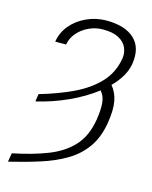

<svg xmlns="http://www.w3.org/2000/svg" viewBox="-135 -810 876 1110"><g transform="rotate(15 302.5 -255.0)"><path d="M85.6 -164.4 92.3 -209.9Q200.3 -241.1 288.7 -282.8Q377.1 -324.6 434.8 -385.3Q492.5 -446 507.5 -534.1Q512.8 -568.2 499.6 -598.7Q486.5 -629.3 451.7 -648.4Q416.9 -667.6 356.5 -667.6Q312.9 -667.6 273.1 -649.3Q233.3 -631 206 -599.4Q178.6 -567.8 171.9 -528.1H106.9Q116.1 -585.6 153.4 -629.3Q190.7 -672.9 245.9 -697.6Q301.1 -722.3 363.6 -722.7Q475.1 -722.3 530.9 -669.9Q586.6 -617.5 570.7 -518.5Q564.3 -479.8 542.3 -442.3Q520.2 -404.8 485.8 -370.4Q516 -335.2 525.7 -284.6Q535.5 -234 522.4 -153.4Q507.5 -63.2 464.8 -3.2Q422.2 56.8 356.5 96.1Q290.8 135.3 206.1 162.3Q121.4 189.3 22.4 213.1L31.6 160.5Q150.2 136.4 239.2 101.6Q328.1 66.8 383.3 6.7Q438.6 -53.3 454.9 -153.1Q464.8 -213.4 461.1 -255.5Q457.4 -297.6 433.2 -323.5Q364 -269.9 273.1 -228.3Q182.2 -186.8 85.6 -164.4Z"/></g></svg>

Font: Inter Extra Light  BETA
Style: Italic
Weight: 200
Italic angle: 9.39999°
Designer: Rasmus Andersson
Foundry: rsms
Version: Version 3.011;git-f93a4a705